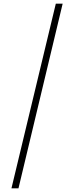

<svg xmlns="http://www.w3.org/2000/svg" viewBox="-20 -853 401 1039"><path d="M282 -833 42 166H80L319 -833Z"/></svg>

Font: Noto Sans Gurmukhi UI Condensed ExtraLight
Style: Regular
Weight: 200
Width: 3
Designer: Jelle Bosma - Monotype Design Team
Foundry: Monotype Imaging Inc.
Version: Version 2.004